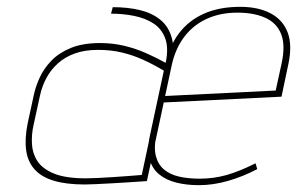

<svg xmlns="http://www.w3.org/2000/svg" viewBox="-20 -530 870 562"><path d="M465 -346Q438 -361 407.5 -374.5Q377 -388 343.5 -396Q310 -404 273 -404Q222 -404 187 -389.5Q152 -375 130 -352Q108 -329 96 -302.5Q84 -276 79 -252L61 -169Q52 -124 56.5 -90.5Q61 -57 81 -34.5Q101 -12 137.5 -1Q174 10 228 10Q239 10 261 9Q283 8 309 6.5Q335 5 358.5 3.5Q382 2 396.5 1Q411 0 410 0L482 -336Q492 -385 483 -418.5Q474 -452 449.5 -472Q425 -492 389.5 -500.5Q354 -509 310 -509L305 -490Q340 -490 372.5 -483.5Q405 -477 429 -461.5Q453 -446 463.5 -418Q474 -390 465 -346ZM460 -323 395 -18Q396 -18 384 -17Q372 -16 352 -14.5Q332 -13 309 -11.5Q286 -10 265.5 -9Q245 -8 231 -8Q172 -8 138 -22Q104 -36 89.5 -58.5Q75 -81 73.5 -108.5Q72 -136 78 -163L97 -250Q103 -278 116 -302Q129 -326 149.5 -344.5Q170 -363 199 -373.5Q228 -384 267 -384Q304 -384 336 -376.5Q368 -369 398 -355.5Q428 -342 460 -323ZM437 -133 458 -230 804 -247 824 -342Q836 -398 822 -435Q808 -472 772 -491Q736 -510 683 -510Q622 -510 577 -490Q532 -470 503.5 -432Q475 -394 463 -339L419 -134Q410 -93 417.5 -65Q425 -37 445.5 -20Q466 -3 496 4.5Q526 12 562 12Q604 12 647.5 -0.5Q691 -13 733 -35L728 -52Q680 -28 642.5 -17.5Q605 -7 564 -7Q531 -7 504.5 -13Q478 -19 460.5 -33.5Q443 -48 436.5 -72.5Q430 -97 437 -133ZM804 -343 787 -265 463 -249 483 -341Q494 -389 520 -423Q546 -457 585.5 -475Q625 -493 675 -493Q723 -493 756.5 -478Q790 -463 803 -430Q816 -397 804 -343Z"/></svg>

Font: Advent Pro Thin
Style: Italic
Weight: 250
Italic angle: -12°
Version: Version 3.000